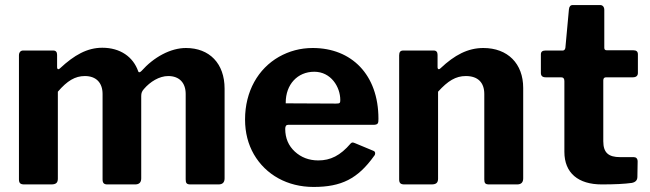

<svg xmlns="http://www.w3.org/2000/svg" viewBox="-20 -730 2573 760"><path d="M183 0C202 0 209 -7 209 -23V-367C246 -410 277 -429 316 -429C361 -429 386 -402 386 -358V-20C386 -5 392 0 405 0H515C531 0 539 -8 539 -24V-350C539 -362 542 -369 550 -378C574 -406 610 -429 646 -429C690 -429 715 -402 715 -358V-20C715 -5 719 0 734 0H845C861 0 869 -8 869 -24V-379C869 -479 809 -540 716 -540C655 -540 589 -504 540 -449C537 -446 534 -444 531 -444C529 -444 528 -445 527 -448C507 -505 456 -541 385 -541C325 -541 274 -512 218 -460C215 -457 213 -456 211 -456C208 -456 206 -459 206 -464V-513C206 -524 201 -530 191 -530H71C62 -530 55 -523 55 -511V-20C55 -5 61 0 76 0Z M1109 -220C1109 -231 1113 -236 1121 -236H1461C1477 -237 1478 -243 1478 -260C1478 -435 1371 -540 1218 -540C1169 -540 1125 -528 1084 -505C1002 -458 950 -369 950 -257C950 -205 962 -159 985 -119C1032 -38 1118 10 1221 10C1331 10 1396 -22 1461 -113C1464 -116 1465 -120 1465 -123C1465 -128 1463 -131 1458 -133L1386 -163C1381 -165 1378 -166 1376 -166C1373 -166 1371 -165 1368 -162C1327 -114 1288 -95 1240 -95C1203 -95 1172 -107 1147 -130C1122 -153 1109 -183 1109 -220ZM1111 -321C1111 -322 1111 -323 1111 -324C1111 -395 1157 -446 1224 -446C1290 -446 1327 -386 1327 -334C1327 -322 1325 -320 1310 -320Z M1688 0C1707 0 1714 -7 1714 -23V-367C1753 -410 1784 -429 1824 -429C1872 -429 1897 -403 1897 -358V-20C1897 -5 1901 0 1916 0H2027C2043 0 2051 -8 2051 -24V-382C2051 -478 1990 -540 1893 -540C1832 -540 1779 -512 1724 -460C1721 -457 1719 -456 1717 -456C1714 -456 1712 -459 1712 -464V-513C1712 -524 1707 -530 1697 -530H1576C1565 -530 1560 -524 1560 -511V-20C1560 -5 1566 0 1581 0Z M2485 -424C2498 -424 2505 -430 2505 -441V-515C2505 -526 2499 -531 2487 -531H2382C2375 -531 2372 -534 2372 -541V-691C2372 -703 2365 -710 2356 -710H2247C2238 -710 2233 -704 2232 -693L2218 -541C2217 -534 2213 -530 2208 -530H2139C2127 -530 2121 -525 2121 -515V-441C2121 -430 2127 -424 2140 -424H2201C2210 -424 2214 -419 2214 -409V-129C2214 -45 2269 0 2362 0C2413 0 2453 -2 2481 -6C2496 -9 2503 -17 2503 -30L2504 -91C2504 -102 2498 -108 2489 -108H2435C2388 -108 2368 -126 2368 -171V-412C2368 -420 2372 -424 2379 -424Z"/></svg>

Font: Libre Franklin
Style: Bold
Weight: 700
Designer: Pablo Impallari, Rodrigo Fuenzalida
Foundry: Impallari Type
Version: Version 1.002; ttfautohint (v1.5)